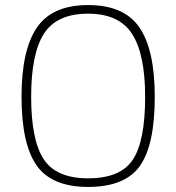

<svg xmlns="http://www.w3.org/2000/svg" viewBox="-20 -729 696 758"><path d="M328 -25Q455 -25 504 -98Q553 -171 553 -347Q553 -515 501.5 -595Q450 -675 328 -675Q204 -675 153.5 -596Q103 -517 103 -347Q103 -176 152.5 -100.5Q202 -25 328 -25ZM328 9Q184 9 124.5 -76Q65 -161 65 -347Q65 -531 125.5 -620Q186 -709 328 -709Q470 -709 530.5 -620.5Q591 -532 591 -347Q591 -156 532 -73.5Q473 9 328 9Z"/></svg>

Font: TypoPRO Titillium Maps
Style: 1 wt
Weight: 100
Designer: Campivisivi
Foundry: Accademia di Belle Arti di Urbino and students of MA course of Visual design
Version: Version 001.001